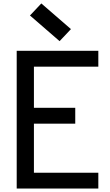

<svg xmlns="http://www.w3.org/2000/svg" viewBox="-20 -1095 640 1115"><path d="M77 0V-800H551V-708H104L177 -781V-396L104 -469H417V-377H104L177 -450V-19L104 -92H551V0ZM326 -856 154 -1005 220 -1075 392 -926Z"/></svg>

Font: Victor Mono Thin
Style: Regular
Weight: 100
Monospace: yes
Designer: Rune Bjørnerås
Version: Version 1.561;gftools[0.9.30]